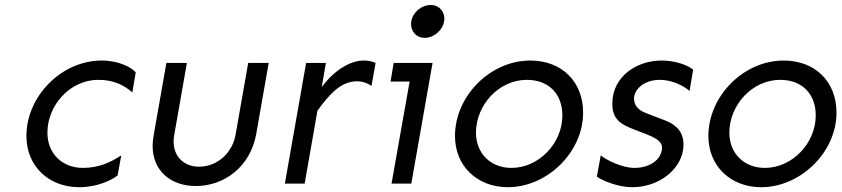

<svg xmlns="http://www.w3.org/2000/svg" viewBox="-20 -743 3407 777"><path d="M391.6 -498C229.5 -498 86.9 -354.5 86.9 -192.4C86.9 -70.3 177.7 14.6 300.8 14.6C372.1 14.6 432.6 -13.7 456.1 -33.2L470.7 -114.3C428.7 -86.9 380.9 -63.5 315.4 -63.5C232.4 -63.5 171.9 -121.1 171.9 -206.1C171.9 -317.4 263.7 -419.9 377.9 -419.9C443.4 -419.9 483.4 -396.5 515.6 -369.1L529.3 -450.2C513.7 -468.8 462.9 -498 391.6 -498Z M984.4 -488.3 933.6 -199.2C921.9 -127 861.3 -68.4 786.1 -68.4C720.7 -68.4 682.6 -113.3 682.6 -168.9C682.6 -177.7 683.6 -188.5 685.5 -199.2L736.3 -488.3H653.3L602.5 -199.2C599.6 -182.6 597.7 -167 597.7 -152.3C597.7 -50.8 671.9 9.8 772.5 9.8C889.6 9.8 993.2 -70.3 1016.6 -199.2L1067.4 -488.3Z M1218.8 -488.3 1132.8 0H1212.9L1264.6 -294.9C1312.5 -360.4 1358.4 -414.1 1424.8 -414.1C1445.3 -414.1 1464.8 -408.2 1483.4 -395.5L1500 -488.3C1486.3 -495.1 1469.7 -498 1451.2 -498C1395.5 -498 1330.1 -456.1 1282.2 -390.6L1298.8 -488.3Z M1722.7 -722.7C1684.6 -722.7 1649.4 -691.4 1644.5 -656.2C1643.6 -652.3 1643.6 -648.4 1643.6 -644.5C1643.6 -620.1 1661.1 -589.8 1699.2 -589.8C1738.3 -589.8 1778.3 -627 1778.3 -667C1778.3 -693.4 1760.7 -722.7 1722.7 -722.7ZM1573.2 -488.3 1560.5 -413.1H1637.7L1564.5 0H1644.5L1730.5 -488.3Z M2126 -498C1963.9 -498 1821.3 -354.5 1821.3 -192.4C1821.3 -70.3 1912.1 14.6 2035.2 14.6C2194.3 14.6 2339.8 -127 2339.8 -287.1C2339.8 -412.1 2253.9 -498 2126 -498ZM2112.3 -419.9C2199.2 -419.9 2255.9 -364.3 2255.9 -275.4C2255.9 -165 2162.1 -63.5 2049.8 -63.5C1966.8 -63.5 1906.2 -121.1 1906.2 -206.1C1906.2 -317.4 1998 -419.9 2112.3 -419.9Z M2658.2 -498C2554.7 -498 2458 -432.6 2458 -323.2C2458 -268.6 2482.4 -245.1 2532.2 -224.6L2599.6 -198.2C2642.6 -181.6 2659.2 -166 2659.2 -145.5C2659.2 -142.6 2659.2 -138.7 2658.2 -134.8C2651.4 -94.7 2608.4 -63.5 2546.9 -63.5C2498 -63.5 2434.6 -94.7 2411.1 -114.3L2395.5 -28.3C2416 -12.7 2480.5 14.6 2538.1 14.6C2643.6 14.6 2730.5 -52.7 2744.1 -134.8C2745.1 -143.6 2746.1 -151.4 2746.1 -159.2C2746.1 -195.3 2730.5 -233.4 2670.9 -255.9L2594.7 -285.2C2552.7 -300.8 2545.9 -326.2 2545.9 -344.7C2545.9 -347.7 2545.9 -350.6 2546.9 -353.5C2551.8 -384.8 2588.9 -419.9 2650.4 -419.9C2700.2 -419.9 2747.1 -395.5 2770.5 -375L2785.2 -460.9C2766.6 -477.5 2715.8 -498 2658.2 -498Z M3151.4 -498C2989.3 -498 2846.7 -354.5 2846.7 -192.4C2846.7 -70.3 2937.5 14.6 3060.5 14.6C3219.7 14.6 3365.2 -127 3365.2 -287.1C3365.2 -412.1 3279.3 -498 3151.4 -498ZM3137.7 -419.9C3224.6 -419.9 3281.2 -364.3 3281.2 -275.4C3281.2 -165 3187.5 -63.5 3075.2 -63.5C2992.2 -63.5 2931.6 -121.1 2931.6 -206.1C2931.6 -317.4 3023.4 -419.9 3137.7 -419.9Z"/></svg>

Font: Sen-gleads
Style: Italic
Weight: 400
Designer: Kosal Sen, Philatype
Foundry: Philatype
Version: Version 1.004; ttfautohint (v1.8.3)